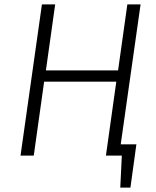

<svg xmlns="http://www.w3.org/2000/svg" viewBox="-20 -705 708 870"><path d="M527 -51H598L571 145H525L532 0H460L507 -335H180L133 0H73L170 -685H230L188 -386H515L557 -685H617Z"/></svg>

Font: FiraGO Light
Style: Italic
Weight: 300
Italic angle: -8°
Designer: bBox Type GmbH
Foundry: bBox Type GmbH
Version: Version 1.001